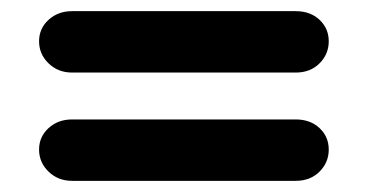

<svg xmlns="http://www.w3.org/2000/svg" viewBox="-20 -502 659 344"><path d="M109 -372Q84 -372 67 -388.5Q50 -405 50 -428Q50 -451 67 -466.5Q84 -482 109 -482H510Q536 -482 552.5 -466.5Q569 -451 569 -428Q569 -405 552.5 -388.5Q536 -372 510 -372ZM109 -178Q84 -178 67 -194.5Q50 -211 50 -234Q50 -257 67 -272.5Q84 -288 109 -288H510Q536 -288 552.5 -272.5Q569 -257 569 -234Q569 -211 552.5 -194.5Q536 -178 510 -178Z"/></svg>

Font: zvoove
Style: Bold
Weight: 700
Designer: Vernon Adams (Nunito) & Andrew Paglinawan (Quicksand)
Foundry: zvoove
Version: Version 3.006